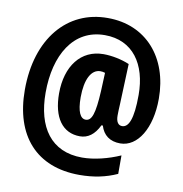

<svg xmlns="http://www.w3.org/2000/svg" viewBox="-87 -804 917 962"><g transform="rotate(10 371.5 -322.5)"><path d="M706 -368C706 -578 579 -722 385 -722C179 -723 37 -557 37 -296C37 -62 161 77 380 77C452 77 514 64 571 38V-56C510 -29 439 -11 378 -11C220 -11 142 -124 142 -300C142 -491 225 -635 385 -635C528 -635 603 -525 603 -369C603 -245 581 -201 548 -201C529 -201 517 -217 517 -249C517 -266 518 -287 519 -306L527 -513C487 -530 437 -540 395 -540C280 -540 209 -447 209 -308C209 -185 260 -114 349 -114C389 -114 422 -137 446 -187H453C467 -140 501 -114 554 -114C642 -114 706 -217 706 -368ZM319 -307C319 -399 348 -453 394 -453C402 -453 409 -452 418 -449L414 -356C408 -240 394 -201 363 -201C336 -201 319 -234 319 -307Z"/></g></svg>

Font: Noto Sans Devanagari ExtraCondensed ExtraBold
Style: Regular
Weight: 800
Width: 2
Designer: Jelle Bosma - Monotype Design Team
Foundry: Monotype Imaging Inc.
Version: Version 2.004